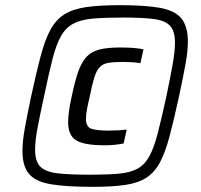

<svg xmlns="http://www.w3.org/2000/svg" viewBox="-20 -716 777 744"><path d="M340 8Q237 8 177.5 -2Q118 -12 92.5 -42Q67 -72 67 -131Q67 -169 76.5 -221Q86 -273 101 -344Q121 -436 137.5 -498.5Q154 -561 175 -600Q196 -639 229 -660Q262 -681 314 -688.5Q366 -696 445 -696Q543 -696 600.5 -685.5Q658 -675 683 -644.5Q708 -614 708 -554Q708 -517 698.5 -465.5Q689 -414 674 -344Q654 -252 637.5 -189.5Q621 -127 600.5 -88Q580 -49 548 -28Q516 -7 466 0.5Q416 8 340 8ZM329 -39Q396 -39 440.5 -43Q485 -47 513 -62.5Q541 -78 559 -111Q577 -144 591.5 -200.5Q606 -257 625 -344Q640 -416 649 -466.5Q658 -517 658 -551Q658 -596 638.5 -616.5Q619 -637 575 -642.5Q531 -648 458 -648Q386 -648 340 -644Q294 -640 264.5 -624.5Q235 -609 216.5 -576.5Q198 -544 183.5 -487.5Q169 -431 151 -344Q135 -271 125.5 -220.5Q116 -170 116 -136Q116 -91 136 -70.5Q156 -50 202.5 -44.5Q249 -39 329 -39ZM386 -153Q307 -153 275.5 -172Q244 -191 244 -243Q244 -262 247.5 -287Q251 -312 258 -343Q270 -401 283 -438Q296 -475 315 -495.5Q334 -516 365 -524Q396 -532 445 -532Q503 -532 536 -525L524 -471Q508 -474 491.5 -475Q475 -476 458 -476Q422 -476 400.5 -472.5Q379 -469 366.5 -456Q354 -443 345.5 -416Q337 -389 328 -343Q321 -314 317 -292.5Q313 -271 313 -256Q313 -225 333 -217.5Q353 -210 401 -210Q422 -210 439 -211Q456 -212 471 -214L459 -160Q444 -157 425.5 -155Q407 -153 386 -153Z"/></svg>

Font: Saira Medium
Style: Italic
Weight: 500
Italic angle: -12°
Designer: Hector Gatti with collaboration of the Omnibus-Type team
Foundry: Omnibus-Type
Version: Version 1.100; ttfautohint (v1.8.3)